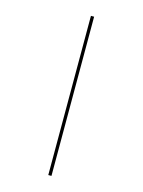

<svg xmlns="http://www.w3.org/2000/svg" viewBox="-144 -842 866 1165"><g transform="rotate(15 289.0 -260.0)"><path d="M278 240V-760H298V240Z"/></g></svg>

Font: Noto Serif Display Semi
Style: Regular
Weight: 600
Designer: Monotype Design Team
Foundry: Monotype Imaging Inc.
Version: Version 1.900